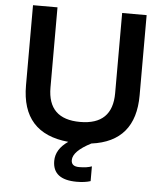

<svg xmlns="http://www.w3.org/2000/svg" viewBox="-60 -750 866 1011"><g transform="rotate(5 373.5 -245.0)"><path d="M320.8 2.4Q73.2 -21 73.2 -274.4V-698.2H202.6V-274.4Q202.6 -107.4 373.5 -107.4Q544.4 -107.4 544.4 -274.4V-698.2H673.8V-274.4Q673.8 -29.8 442.9 0.5Q347.7 49.3 347.7 96.7Q347.7 129.9 389.2 129.9Q430.7 129.9 456.1 120.1V198.2Q426.3 208 383.3 208Q255.9 208 255.9 108.9Q255.9 46.9 320.8 2.4Z"/></g></svg>

Font: Voltera
Style: Bold
Weight: 700
Designer: Bernd Montag
Version: Version 1.301